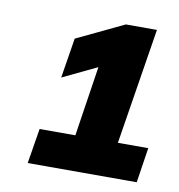

<svg xmlns="http://www.w3.org/2000/svg" viewBox="-57 -758 494 529"><g transform="rotate(10 190.0 -493.5)"><path d="M54 -282ZM54 -282 70 -380H170L200 -576L104 -530L122 -642L254 -705H341L289 -380H374L359 -282Z"/></g></svg>

Font: Winston
Style: Bold Italic
Weight: 700
Italic angle: -9°
Designer: Original fonts by Vernon Adams / Changes by Cristiano Sobral
Foundry: Original fonts by Vernon Adams / Changes by Cristiano Sobral
Version: Version 2.503;July 17, 2020;FontCreator 13.0.0.2655 64-bit